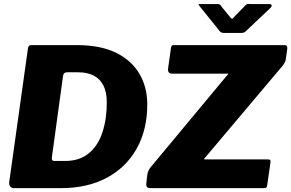

<svg xmlns="http://www.w3.org/2000/svg" viewBox="-20 -976 1510 996"><path d="M53 0Q40 0 33 -9Q26 -18 28 -33L125 -725Q127 -736 131 -739Q135 -742 148 -742H379Q500 -742 580.5 -703Q661 -664 702.5 -594.5Q744 -525 744 -434Q744 -303 689 -205Q634 -107 533.5 -53.5Q433 0 295 0H53ZM318 -141Q393 -141 441 -181Q489 -221 511.5 -290Q534 -359 534 -445Q534 -498 516.5 -532.5Q499 -567 466 -584Q433 -601 386 -601H327Q310 -601 307 -582L249 -159Q248 -150 251 -145.5Q254 -141 262 -141ZM762 0Q749 0 743.5 -5Q738 -10 739 -24L744 -69Q746 -81 750 -90.5Q754 -100 766 -114L1157 -584Q1164 -591 1165 -592.5Q1166 -594 1156 -594H872Q849 -594 852 -621L867 -728Q869 -737 871.5 -739.5Q874 -742 882 -742H1457Q1473 -742 1470 -722L1463 -672Q1462 -662 1459 -655.5Q1456 -649 1447 -636L1043 -157Q1034 -149 1044 -149H1369Q1379 -149 1381.5 -146Q1384 -143 1383 -133L1366 -15Q1365 -6 1361 -3Q1357 0 1346 0H762ZM1255 -950Q1262 -956 1267 -955.5Q1272 -955 1280 -955H1376Q1387 -955 1389 -949Q1391 -943 1382 -934L1255 -814Q1250 -809 1244.5 -807Q1239 -805 1229 -805H1144Q1131 -805 1124 -810.5Q1117 -816 1113 -823L1017 -942Q1012 -949 1010 -952Q1008 -955 1016 -955H1107Q1116 -955 1121 -952Q1126 -949 1129 -942L1172 -889Q1182 -875 1187.5 -880Q1193 -885 1203 -897L1255 -950Z"/></svg>

Font: Libre Franklin Thin ExtraBold
Style: Italic
Weight: 800
Italic angle: -8°
Version: Version 2.000